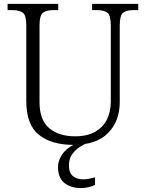

<svg xmlns="http://www.w3.org/2000/svg" viewBox="-20 -734 745 986"><path d="M357 10Q245 10 180 -41.5Q115 -93 115 -215V-605Q115 -655 97.5 -668.5Q80 -682 45 -682H19V-714H279V-682H253Q218 -682 200.5 -668.5Q183 -655 183 -603V-210Q183 -117 233 -75.5Q283 -34 365 -34Q428 -34 469 -57.5Q510 -81 529.5 -121Q549 -161 549 -212V-605Q549 -655 531.5 -668.5Q514 -682 479 -682H453V-714H690V-682H665Q629 -682 612 -668.5Q595 -655 595 -603V-210Q595 -112 535 -51Q475 10 357 10ZM399 232Q342 232 310 205Q278 178 278 125Q278 95 293 69Q308 43 332.5 25Q357 7 384 0H431Q412 6 389.5 20.5Q367 35 350.5 58.5Q334 82 334 114Q334 155 355.5 171Q377 187 407 187Q421 187 435 184.5Q449 182 468 177V216Q453 223 433.5 227.5Q414 232 399 232Z"/></svg>

Font: Noto Serif Tamil Light
Style: Regular
Weight: 300
Designer: Indian Type Foundry, Tom Grace, and the Monotype Design Team
Foundry: Monotype Imaging Inc.
Version: Version 2.004; ttfautohint (v1.8.4.7-5d5b)